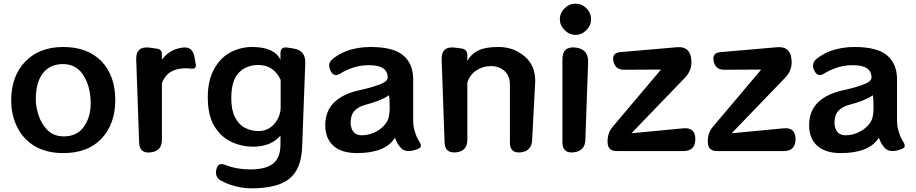

<svg xmlns="http://www.w3.org/2000/svg" viewBox="-20 -823 4989 1046"><path d="M325 11Q233 11 169 -27Q106 -65 74 -130Q41 -195 41 -277Q41 -408 118 -488Q194 -567 325 -567Q457 -567 533 -489Q608 -411 608 -277Q608 -149 534 -69Q460 11 325 11ZM328 -80Q399 -80 436.5 -132Q474 -184 474 -259Q474 -342 442 -400Q403 -474 323 -474Q253 -474 214 -424.5Q175 -375 175 -280Q175 -241 190.5 -194Q206 -147 239.5 -113.5Q273 -80 328 -80Z M722 -501Q721 -571 791 -564L834 -558Q862 -555 862 -527V-498Q876 -517 892.5 -530Q909 -543 926 -551Q936 -555 948.5 -558.5Q961 -562 977 -564Q1028 -570 1039 -515L1046 -475Q1052 -446 1022 -449Q1014 -450 1007 -450.5Q1000 -451 992 -451Q892 -451 862 -370V-61Q862 0 801 7Q740 15 738 -47Z M1349 203Q1291 203 1234 183Q1219 178 1206 172Q1193 166 1182 160Q1165 150 1159.5 134.5Q1154 119 1159 99Q1164 79 1175.5 73.5Q1187 68 1206 75Q1269 100 1345 100Q1427 100 1467 69Q1508 37 1508 -36V-84Q1456 -24 1359 -24Q1295 -24 1239 -51Q1182 -78 1147 -137Q1112 -196 1112 -292Q1112 -385 1146 -446Q1179 -507 1234 -537Q1290 -567 1353 -567Q1475 -567 1508 -497V-533Q1508 -569 1544 -564L1577 -559Q1646 -549 1643 -479L1626 -20Q1621 99 1556 151Q1491 203 1349 203ZM1388 -109Q1442 -109 1475.5 -149.5Q1509 -190 1509 -239V-388Q1471 -469 1387 -469Q1323 -469 1281.5 -427.5Q1240 -386 1240 -288Q1240 -224 1260 -184.5Q1280 -145 1314 -127Q1348 -109 1388 -109Z M1925 11Q1839 11 1795 -30Q1752 -70 1752 -141Q1752 -293 1945 -333Q2004 -346 2049 -363Q2092 -379 2092 -401Q2092 -468 1990 -468Q1933 -468 1883 -447Q1856 -437 1835 -423Q1818 -412 1805 -414.5Q1792 -417 1782 -435Q1772 -453 1773.5 -470Q1775 -487 1790 -500Q1821 -526 1863 -543Q1925 -567 1998 -567Q2124 -567 2177 -521Q2231 -475 2231 -391V-164Q2231 -127 2246 -89Q2249 -79 2254 -70Q2259 -61 2264 -52Q2275 -35 2272.5 -25Q2270 -15 2250 -9L2241 -6Q2217 2 2195 -1Q2173 -4 2158 -24Q2141 -45 2132 -73Q2080 11 1925 11ZM1951 -86Q1995 -86 2036 -110Q2077 -134 2095 -174Q2103 -202 2103 -236Q2103 -289 2099 -304Q2054 -273 1970 -252Q1933 -242 1911.5 -219.5Q1890 -197 1890 -151Q1895 -86 1951 -86Z M2758 -360Q2758 -410 2728 -437Q2697 -463 2654 -463Q2611 -463 2576 -440Q2540 -417 2526 -373V-61Q2526 0 2465 7Q2403 13 2402 -48L2386 -501Q2385 -571 2455 -564L2494 -559Q2526 -554 2526 -523V-490Q2546 -529 2586 -548Q2624 -567 2694 -567Q2755 -567 2802 -541Q2896 -489 2896 -382L2879 -59Q2876 0 2817 7Q2758 13 2758 -46Z M3044 -500Q3044 -572 3116 -564Q3187 -555 3184 -483L3169 -62Q3168 -1 3106 7Q3044 14 3044 -48ZM3115 -633Q3082 -633 3056 -659Q3030 -685 3030 -718Q3030 -752 3056 -778Q3081 -803 3115 -803Q3150 -803 3175 -778Q3200 -753 3200 -718Q3200 -684 3175 -659Q3149 -633 3115 -633Z M3340 0Q3290 0 3290 -50V-54Q3290 -101 3320 -135L3581 -444L3379 -443Q3332 -443 3322 -489Q3312 -535 3359 -539L3671 -566Q3735 -570 3745 -508V-506Q3755 -445 3712 -400L3420 -97L3703 -124Q3768 -130 3768 -65Q3768 0 3703 0Z M3886 0Q3836 0 3836 -50V-54Q3836 -101 3866 -135L4127 -444L3925 -443Q3878 -443 3868 -489Q3858 -535 3905 -539L4217 -566Q4281 -570 4291 -508V-506Q4301 -445 4258 -400L3966 -97L4249 -124Q4314 -130 4314 -65Q4314 0 4249 0Z M4561 11Q4475 11 4431 -30Q4388 -70 4388 -141Q4388 -293 4581 -333Q4640 -346 4685 -363Q4728 -379 4728 -401Q4728 -468 4626 -468Q4569 -468 4519 -447Q4492 -437 4471 -423Q4454 -412 4441 -414.5Q4428 -417 4418 -435Q4408 -453 4409.5 -470Q4411 -487 4426 -500Q4457 -526 4499 -543Q4561 -567 4634 -567Q4760 -567 4813 -521Q4867 -475 4867 -391V-164Q4867 -127 4882 -89Q4885 -79 4890 -70Q4895 -61 4900 -52Q4911 -35 4908.5 -25Q4906 -15 4886 -9L4877 -6Q4853 2 4831 -1Q4809 -4 4794 -24Q4777 -45 4768 -73Q4716 11 4561 11ZM4587 -86Q4631 -86 4672 -110Q4713 -134 4731 -174Q4739 -202 4739 -236Q4739 -289 4735 -304Q4690 -273 4606 -252Q4569 -242 4547.5 -219.5Q4526 -197 4526 -151Q4531 -86 4587 -86Z"/></svg>

Font: s+UCsàWOS
Style: Regular
Weight: 400
Designer: FontworksQlS√∏0¬ü¬ôs√†OS¬àe[W\~√Ñ: ZERO[P0e√∂QI¬ä0¬ÉFSW0¬ò¬ëQ√°0R¬ûO0Little White Dog0YHv}N_0^_qMagmeta0v
Version: Version 1.000; 20230222